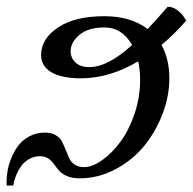

<svg xmlns="http://www.w3.org/2000/svg" viewBox="-20 -540 586 584"><path d="M20.5 24.4H0.5Q0.5 22.5 0.2 18.1Q0 13.7 0 11.2Q0 -3.9 3.2 -21.7Q6.3 -39.6 14.9 -60.3Q23.4 -81.1 36.1 -97.7Q48.8 -114.3 69.8 -125.5Q90.8 -136.7 116.7 -136.7Q136.2 -136.7 149.4 -128.9Q162.6 -121.1 168.5 -109.4Q174.3 -97.7 179.9 -84.2Q185.5 -70.8 190.4 -59.1Q195.3 -47.4 206.8 -39.6Q218.3 -31.7 235.4 -31.7Q261.2 -31.7 291 -53Q320.8 -74.2 346.4 -108.9Q372.1 -143.6 389.2 -193.8Q406.2 -244.1 406.2 -296.9Q406.2 -327.1 400.4 -353.5Q313 -301.8 226.1 -301.8Q167.5 -301.8 136.2 -320.3Q105 -338.9 105 -372.6Q105 -421.9 156.2 -456.3Q207.5 -490.7 297.4 -490.7Q377.9 -490.7 429.2 -451.7Q455.1 -479.5 490.2 -519.5Q505.9 -519.5 519.8 -508.8Q533.7 -498 540 -487.3L546.4 -477.1Q510.7 -436.5 471.2 -403.3Q495.1 -359.9 495.1 -301.8Q495.1 -247.1 474.1 -192.6Q453.1 -138.2 417.5 -95Q381.8 -51.8 330.3 -24.7Q278.8 2.4 222.2 2.4Q199.7 2.4 183.8 -4.4Q168 -11.2 159.4 -21.2Q150.9 -31.2 143.8 -41.3Q136.7 -51.3 126.5 -58.1Q116.2 -64.9 102.1 -64.9Q83.5 -64.9 68.1 -55.9Q52.7 -46.9 44.2 -34.7Q35.6 -22.5 30 -8.8Q24.4 4.9 22.5 13.4Q20.5 22 20.5 24.4ZM297.4 -456.5Q248.5 -456.5 221.7 -434.1Q194.8 -411.6 194.8 -384.3Q194.8 -364.3 209.5 -350.1Q224.1 -335.9 251.5 -335.9Q308.6 -335.9 381.8 -403.3Q351.1 -456.5 297.4 -456.5Z"/></svg>

Font: Flanker
Style: Italic
Weight: 400
Italic angle: -12°
Designer: Flanker
Version: Version 2.027